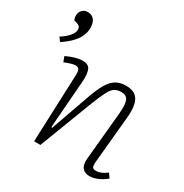

<svg xmlns="http://www.w3.org/2000/svg" viewBox="-177 -901 1010 1054"><g transform="rotate(30 327.5 -374.0)"><path d="M638 -30Q627 -20 609.5 -9.5Q592 1 573 7.5Q554 14 535 14Q506 14 490 -4Q474 -22 477 -61L506 -369Q511 -428 500 -451Q489 -474 457 -474Q433 -474 416.5 -464Q400 -454 384.5 -425Q369 -396 346 -337L217 0H177L194 -432Q195 -452 189.5 -463.5Q184 -475 167 -475Q156 -475 139 -470Q122 -465 99 -456L87 -488Q98 -494 116 -501Q134 -508 153.5 -512.5Q173 -517 187 -517Q225 -517 236 -491.5Q247 -466 243 -415L220 -115L226 -114L313 -360Q333 -417 353.5 -451.5Q374 -486 400 -501.5Q426 -517 462 -517Q504 -517 525.5 -498.5Q547 -480 553 -445.5Q559 -411 554 -364L526 -67Q525 -48 529 -38.5Q533 -29 552 -29Q567 -29 583 -35.5Q599 -42 619 -57ZM28 -543 10 -567Q26 -577 42 -590.5Q58 -604 68.5 -619.5Q79 -635 79 -652Q79 -664 72.5 -670.5Q66 -677 52 -681L36 -685Q28 -707 31.5 -724Q35 -741 47.5 -751.5Q60 -762 79 -762Q97 -762 109.5 -753Q122 -744 128 -728.5Q134 -713 134 -693Q134 -668 123.5 -643Q113 -618 89.5 -593Q66 -568 28 -543Z"/></g></svg>

Font: Literata ExtraLight
Style: Italic
Weight: 250
Italic angle: -2°
Designer: Latin by Veronika Burian and Jose Scaglione. Greek by Irene Vlachou. Cyrillic by Vera Evstafieva
Foundry: TypeTogether
Version: Version 3.002